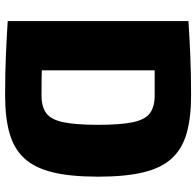

<svg xmlns="http://www.w3.org/2000/svg" viewBox="-28 -712 750 733"><g transform="rotate(90 346.5 -345.0)"><path d="M344 -700Q429 -700 488.5 -683Q548 -666 584.5 -626Q621 -586 637.5 -517.5Q654 -449 654 -345Q654 -241 637.5 -172.5Q621 -104 584.5 -64Q548 -24 488.5 -7Q429 10 344 10Q261 10 191.5 7Q122 4 60 0L137 -135Q173 -132 226 -130.5Q279 -129 344 -129Q387 -129 411.5 -147Q436 -165 446 -212Q456 -259 456 -345Q456 -431 446 -478Q436 -525 411.5 -543Q387 -561 344 -561Q283 -561 235.5 -561Q188 -561 144 -561L60 -690Q123 -694 191.5 -697Q260 -700 344 -700ZM248 -690V0H60V-690Z"/></g></svg>

Font: Exo 2 ExtraBold
Style: Regular
Weight: 800
Designer: Natanael Gama
Foundry: Natanael Gama
Version: Version 2.010